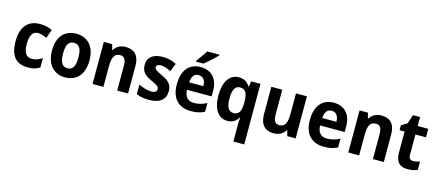

<svg xmlns="http://www.w3.org/2000/svg" viewBox="-63 -1467 5484 2407"><g transform="rotate(15 2678.5 -263.0)"><path d="M274 10C341 10 383 -1 427 -31V-153C384 -123 344 -107 289 -107C222 -107 185 -160 185 -271C185 -382 218 -440 288 -440C324 -440 359 -428 402 -408L442 -520C404 -540 356 -556 284 -556C130 -556 41 -458 41 -270C41 -77 119 10 274 10Z M999 -274C999 -456 900 -556 757 -556C599 -556 512 -450 512 -274C512 -102 605 10 754 10C914 10 999 -103 999 -274ZM656 -274C656 -385 685 -438 755 -438C826 -438 855 -385 855 -274C855 -163 826 -108 756 -108C686 -108 656 -163 656 -274Z M1398 -556C1336 -556 1278 -533 1247 -477H1239L1221 -546H1112V0H1253V-260C1253 -381 1277 -439 1355 -439C1410 -439 1432 -399 1432 -321V0H1573V-358C1573 -493 1505 -556 1398 -556Z M2059 -161C2059 -255 2002 -293 1921 -331C1835 -371 1822 -384 1822 -409C1822 -434 1841 -447 1880 -447C1927 -447 1965 -429 2012 -407L2054 -513C1994 -543 1940 -556 1879 -556C1757 -556 1681 -503 1681 -404C1681 -315 1722 -275 1814 -232C1910 -188 1917 -173 1917 -147C1917 -118 1897 -99 1848 -99C1796 -99 1732 -119 1681 -145V-21C1732 1 1778 10 1845 10C1983 10 2059 -48 2059 -161Z M2554 -756V-766H2395C2369 -721 2325 -662 2292 -619V-606H2388C2437 -644 2520 -719 2554 -756ZM2369 -556C2224 -556 2133 -458 2133 -269C2133 -87 2229 10 2389 10C2462 10 2515 -2 2565 -29V-142C2509 -112 2459 -99 2397 -99C2321 -99 2277 -147 2275 -236H2594V-309C2594 -464 2509 -556 2369 -556ZM2369 -452C2431 -452 2460 -403 2461 -333H2277C2281 -417 2318 -452 2369 -452Z M3004 17V240H3145V-546H3025L3013 -476H3007C2976 -526 2934 -556 2865 -556C2749 -556 2673 -456 2673 -271C2673 -90 2747 10 2861 10C2931 10 2975 -22 3004 -72H3009C3006 -37 3004 -8 3004 17ZM2911 -105C2847 -105 2817 -159 2817 -269C2817 -380 2847 -437 2909 -437C2984 -437 3010 -383 3010 -273V-253C3008 -153 2982 -105 2911 -105Z M3748 -546H3606V-281C3606 -169 3584 -107 3503 -107C3450 -107 3428 -148 3428 -227V-546H3286V-190C3286 -55 3352 10 3462 10C3526 10 3582 -15 3613 -70H3620L3639 0H3748Z M4096 -556C3951 -556 3860 -458 3860 -269C3860 -87 3956 10 4116 10C4189 10 4242 -2 4292 -29V-142C4236 -112 4186 -99 4124 -99C4048 -99 4004 -147 4002 -236H4321V-309C4321 -464 4236 -556 4096 -556ZM4096 -452C4158 -452 4187 -403 4188 -333H4004C4008 -417 4045 -452 4096 -452Z M4717 -556C4655 -556 4597 -533 4566 -477H4558L4540 -546H4431V0H4572V-260C4572 -381 4596 -439 4674 -439C4729 -439 4751 -399 4751 -321V0H4892V-358C4892 -493 4824 -556 4717 -556Z M5243 -107C5207 -107 5186 -126 5186 -166V-436H5323V-546H5186V-662H5094L5055 -546L4980 -501V-436H5045V-168C5045 -36 5105 10 5202 10C5251 10 5298 0 5329 -15V-123C5299 -113 5272 -107 5243 -107Z"/></g></svg>

Font: Noto Sans Sinhala UI SemiCondensed
Style: Bold
Weight: 700
Width: 4
Designer: Jelle Bosma - Monotype Design Team
Foundry: Monotype Imaging Inc.
Version: Version 2.006